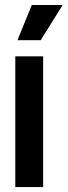

<svg xmlns="http://www.w3.org/2000/svg" viewBox="-20 -758 274 778"><path d="M42 0V-529.8H154.8V0ZM50.8 -595.2 108.9 -737.8H233.9L145 -595.2Z"/></svg>

Font: Lumene Sans Condensed
Style: Bold
Weight: 600
Width: 3
Designer: Deni Anggara
Version: Version 1.003;Glyphs 3.1.2 (3151)